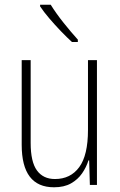

<svg xmlns="http://www.w3.org/2000/svg" viewBox="-20 -784 507 814"><path d="M391 -529V0H361L358 -104H355Q346 -75 328 -49Q310 -23 281 -6.5Q252 10 209 10Q72 10 72 -170V-529H110V-178Q110 -98 136.5 -61.5Q163 -25 213 -25Q279 -25 316 -75.5Q353 -126 353 -233V-529ZM195 -764Q218 -727 249.5 -687.5Q281 -648 310 -616V-606H285Q264 -625 238.5 -651.5Q213 -678 189.5 -705.5Q166 -733 150 -757V-764Z"/></svg>

Font: Noto Sans Lao Condensed ExtraLight
Style: Regular
Weight: 200
Width: 3
Designer: Monotype Design Team
Foundry: Monotype Imaging Inc.
Version: Version 2.003; ttfautohint (v1.8.4.7-5d5b)